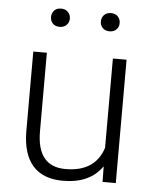

<svg xmlns="http://www.w3.org/2000/svg" viewBox="-52 -765 654 819"><g transform="rotate(5 274.5 -355.5)"><path d="M416 -66.9Q363.3 9.8 247.6 9.8Q163.1 9.8 119.1 -39.3Q75.2 -88.4 74.2 -184.6V-528.3H132.3V-191.9Q132.3 -41 254.4 -41Q381.3 -41 415 -146V-528.3H473.6V0H417ZM136.7 -681.6Q136.7 -698.2 147.2 -709.7Q157.7 -721.2 176.8 -721.2Q195.3 -721.2 206.3 -709.7Q217.3 -698.2 217.3 -681.6Q217.3 -665.5 206.3 -654.3Q195.3 -643.1 176.8 -643.1Q157.7 -643.1 147.2 -654.3Q136.7 -665.5 136.7 -681.6ZM350.1 -681.2Q350.1 -697.8 360.8 -709.2Q371.6 -720.7 390.1 -720.7Q409.2 -720.7 419.9 -709.2Q430.7 -697.8 430.7 -681.2Q430.7 -665 419.9 -653.8Q409.2 -642.6 390.1 -642.6Q371.6 -642.6 360.8 -653.8Q350.1 -665 350.1 -681.2Z"/></g></svg>

Font: RobotoDraft Light
Style: Regular
Weight: 300
Version: Version 2.001151; 2014